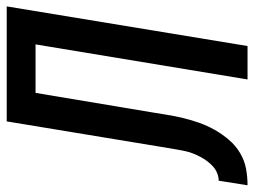

<svg xmlns="http://www.w3.org/2000/svg" viewBox="-156 -660 775 586"><g transform="rotate(-90 232.0 -367.5)"><path d="M-41 0 -27 -88Q-16 -88 -4.5 -92.5Q7 -97 16 -105Q25 -113 32.5 -123Q40 -133 45.5 -143.5Q51 -154 55.5 -165Q60 -176 62.5 -187Q65 -198 67 -209.5Q69 -221 71 -232L154 -735H505L384 0H282L389 -647H241L182 -294Q178 -270 174 -245Q170 -220 164 -195.5Q158 -171 149.5 -147Q141 -123 128 -100Q115 -77 97.5 -56.5Q80 -36 57 -22.5Q34 -9 9 -4.5Q-16 0 -41 0Z"/></g></svg>

Font: Iosevka SS18 Semibold
Style: Italic
Weight: 600
Italic angle: -9°
Monospace: yes
Designer: Belleve Invis
Foundry: Belleve Invis
Version: Version 25.1.1; ttfautohint (v1.8.4)